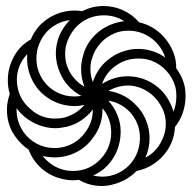

<svg xmlns="http://www.w3.org/2000/svg" viewBox="-20 -606 640 638"><path d="M164 -180Q136.5 -180 110 -190Q83.5 -200 61.5 -218Q46 -231.5 35 -246.5V-242Q35 -202 57.5 -168Q76 -142 103 -128Q130 -114 161 -114Q192.5 -114 219.8 -128.2Q247 -142.5 264.5 -168Q288.5 -201 288.5 -241V-242Q272 -221 250.2 -206.2Q228.5 -191.5 202.5 -185Q180 -180 164 -180ZM317 12Q277.5 12 242 -8.5Q232.5 -7 222 -7Q204 -7 184 -12Q146 -21.5 117.2 -47.2Q88.5 -73 75 -109Q50.5 -125 33 -149.5Q18 -168.5 10.5 -192.2Q3 -216 3 -241Q3 -266.5 12.5 -294Q6 -315 6 -339Q6 -381 26.2 -418Q46.5 -455 82.5 -475Q93 -501.5 114 -523.5Q137 -546.5 166.5 -558.8Q196 -571 228 -571Q237.5 -571 253.5 -569Q286.5 -586 324 -586Q358 -586 389.2 -571.8Q420.5 -557.5 442 -532Q472.5 -525 496.5 -508Q528.5 -485.5 547.2 -451Q566 -416.5 565.5 -379.5Q583.5 -355.5 591.5 -327.5Q596.5 -310.5 596.5 -286Q596.5 -258 587.5 -231.5Q578.5 -205 561.5 -184.5Q560 -154.5 548.5 -129Q532.5 -94 502.2 -69.8Q472 -45.5 434 -38Q411.5 -15.5 387.5 -4.5Q352 12 317 12ZM121.5 -88Q134.5 -71.5 152 -59.5Q169.5 -47.5 190.5 -42Q204.5 -38 223 -38Q270 -38 305 -68.5Q326.5 -87.5 338 -112.2Q349.5 -137 349.5 -164.5Q349.5 -212 320.5 -246.5V-241Q320.5 -216 312.8 -192.5Q305 -169 290 -149.5Q268.5 -118 234.2 -100.5Q200 -83 161 -83Q140 -83 121.5 -88ZM70 -413 70.5 -426Q54 -409 45 -387.2Q36 -365.5 36 -341Q36 -312 48 -286.2Q60 -260.5 82.5 -242.5Q98.5 -227.5 119.2 -219.8Q140 -212 163 -212Q180 -212 194.5 -215.5Q235 -227 260.5 -257.5Q243 -253.5 227 -253.5Q192 -253.5 159.5 -269Q117.5 -289 93.8 -327.8Q70 -366.5 70 -413ZM173 -297.5Q198 -285.5 226 -285.5Q239.5 -285.5 250 -287.5Q226.5 -300 208.2 -319.5Q190 -339 180 -362.5Q165.5 -395.5 165.5 -428Q165.5 -448.5 171 -469Q176.5 -489.5 187 -506.5Q197.5 -524.5 212 -539Q168 -533.5 136.5 -501.5Q119.5 -483 110.2 -460Q101 -437 101 -412Q101 -375 120.2 -344.2Q139.5 -313.5 173 -297.5ZM207.5 -375.5Q216 -357 229.8 -342.2Q243.5 -327.5 260.5 -318Q249.5 -347 249.5 -377Q249.5 -399 255.5 -419Q264.5 -456 290.5 -484.2Q316.5 -512.5 353 -526Q371.5 -533 393 -535.5Q363 -555 325 -555Q289.5 -555 260.5 -538Q231.5 -521 214.5 -491Q196.5 -461 196.5 -427Q196.5 -398 207.5 -375.5ZM288.5 -333.5Q296.5 -358.5 312.2 -379.8Q328 -401 349 -415Q369 -429 392.2 -436.2Q415.5 -443.5 439.5 -443.5Q466 -443.5 493 -434Q511.5 -427 529 -415Q522.5 -435 509.8 -452.2Q497 -469.5 479.5 -481.5Q446 -504 407.5 -504Q382.5 -504 363.5 -496.5Q334.5 -485 314 -462.5Q293.5 -440 285.5 -410.5Q280.5 -397.5 280.5 -376Q280.5 -354 288.5 -333.5ZM320 -19Q348.5 -19 373 -31Q407 -47.5 426 -78.8Q445 -110 445 -148.5Q445 -173 436 -195.2Q427 -217.5 409.5 -236Q379.5 -265.5 340 -271.5Q359.5 -250 370.2 -223.5Q381 -197 381 -168.5Q381 -132.5 366.5 -100Q352 -67.5 325 -44.5Q308 -31.5 289.5 -22.5Q307 -19 320 -19ZM403.5 -352.5Q447 -352.5 483.5 -331Q520 -309.5 540.5 -273Q551 -254.5 556.5 -235Q566 -258.5 566 -286Q566 -306 562 -319.5Q553.5 -348.5 532.5 -371.2Q511.5 -394 483 -404.5Q464 -411.5 439.5 -411.5Q399 -411.5 367.5 -389.5Q350.5 -378.5 338 -362.2Q325.5 -346 319 -327Q359 -352.5 403.5 -352.5ZM431.5 -257Q453.5 -235.5 465.2 -206.5Q477 -177.5 477 -146.5Q477 -113 463 -82Q501 -101.5 519 -142Q531 -167 531 -194.5Q531 -228.5 513 -257.5Q497.5 -284 472 -301Q446.5 -318 415.5 -321.5Q375 -324 340.5 -304Q367 -300 390.5 -288Q414 -276 431.5 -257Z"/></svg>

Font: JuliaMono Medium
Style: Regular
Weight: 500
Monospace: yes
Designer: cormullion
Foundry: corm
Version: Version 0.054; ttfautohint (v1.8.4)